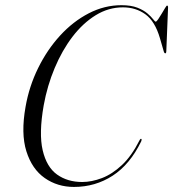

<svg xmlns="http://www.w3.org/2000/svg" viewBox="-20 -730 684 758"><path d="M538 -181.5Q540.5 -179 537.5 -172Q493 -80.5 424.5 -36.2Q356 8 272 8Q207 8 156.8 -27Q106.5 -62 84.2 -132.5Q62 -203 81 -309Q95 -389 130.5 -461.2Q166 -533.5 217.2 -589.5Q268.5 -645.5 330.5 -677.5Q392.5 -709.5 459.5 -709.5Q497 -709.5 522 -699.8Q547 -690 562 -677Q577 -664 584.5 -654.2Q592 -644.5 594.5 -644.5Q598 -644.5 604.5 -654Q611 -663.5 618.5 -676.2Q626 -689 631.8 -698.5Q637.5 -708 639.5 -708Q643.5 -708 643.5 -700.5L636.5 -527Q636.5 -520.5 633 -519.5Q629 -519 626.5 -527L611.5 -579Q592 -646 554 -673.5Q516 -701 465.5 -701Q408.5 -701 358 -670Q307.5 -639 266.2 -585Q225 -531 195.8 -461.2Q166.5 -391.5 152.5 -314Q133 -203 148.5 -136.8Q164 -70.5 205.2 -41Q246.5 -11.5 304.5 -11.5Q342 -11.5 382.5 -27Q423 -42.5 461.2 -78.2Q499.5 -114 530.5 -175.5Q535 -184 538 -181.5Z"/></svg>

Font: Fraunces 144pt S000 Light
Style: Italic
Weight: 300
Italic angle: -16°
Version: Version 1.000; ttfautohint (v1.8.3)